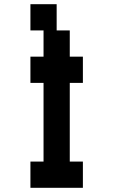

<svg xmlns="http://www.w3.org/2000/svg" viewBox="-20 -1020 540 915"><path d="M125 -1000H250V-875H312.5V-750H375V-625H312.5V-250H375V-125H125V-250H187.5V-625H125V-750H187.5V-875H125Z"/></svg>

Font: Amiga Topaz Unicode Rus
Style: Regular
Weight: 400
Designer: dMG of Trueschool and Divine Stylers
Foundry: dMG of Trueschool and Divine Stylers
Version: Version 1.1